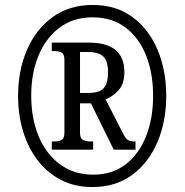

<svg xmlns="http://www.w3.org/2000/svg" viewBox="-20 -745 745 775"><path d="M353 10Q281 10 225.5 -19Q170 -48 131.5 -98.5Q93 -149 73 -215.5Q53 -282 53 -358Q53 -461 89 -544Q125 -627 192.5 -676Q260 -725 354 -725Q449 -725 515 -676Q581 -627 616 -544Q651 -461 651 -358Q651 -255 615.5 -171.5Q580 -88 513.5 -39Q447 10 353 10ZM356 -40Q433 -40 487 -81.5Q541 -123 569.5 -195Q598 -267 598 -358Q598 -450 569.5 -521.5Q541 -593 486.5 -634Q432 -675 354 -675Q276 -675 220.5 -633.5Q165 -592 135.5 -520.5Q106 -449 106 -359Q106 -267 136 -195Q166 -123 222.5 -81.5Q279 -40 356 -40ZM189 -141V-174H199Q216 -174 228 -180Q240 -186 240 -209V-504Q240 -527 228 -533Q216 -539 199 -539H189V-573H339Q482 -573 482 -454Q482 -406 458.5 -380.5Q435 -355 406 -344L480 -200Q488 -184 497.5 -179Q507 -174 527 -174V-141H439L347 -328H303V-209Q303 -186 315.5 -180Q328 -174 344 -174H356V-141ZM338 -370Q383 -370 399.5 -390Q416 -410 416 -453Q416 -498 397.5 -516.5Q379 -535 335 -535H303V-370Z"/></svg>

Font: Noto Serif Bengali ExtraCondensed Black
Style: Regular
Weight: 900
Width: 2
Designer: Juan Bruce, Universal Thirst, Indian Type Foundry and the Monotype Design Team.
Foundry: Monotype Imaging Inc.
Version: Version 2.003; ttfautohint (v1.8.4.7-5d5b)